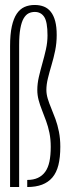

<svg xmlns="http://www.w3.org/2000/svg" viewBox="-20 -752 291 772"><path d="M20.5 0H57V-570.5Q57 -611 61.8 -637.2Q66.5 -663.5 75.2 -678.2Q84 -693 95.2 -698.5Q106.5 -704 120 -704Q144.5 -704 157.8 -684Q171 -664 171 -609.5Q171 -582 164.8 -554Q158.5 -526 150.5 -497.8Q142.5 -469.5 136.2 -442.5Q130 -415.5 130 -390Q130 -370 135.2 -350Q140.5 -330 148.8 -309.2Q157 -288.5 165.2 -266Q173.5 -243.5 178.8 -217.8Q184 -192 184 -161.5Q184 -127.5 178.8 -102.5Q173.5 -77.5 161.8 -61.2Q150 -45 132.2 -36.8Q114.5 -28.5 89.5 -28.5V0Q124 0 149 -9.5Q174 -19 190.5 -38.2Q207 -57.5 214.8 -88.2Q222.5 -119 222.5 -162Q222.5 -194.5 217 -222.2Q211.5 -250 203 -273.2Q194.5 -296.5 186 -316.8Q177.5 -337 172 -355.2Q166.5 -373.5 166.5 -390.5Q166.5 -412.5 172.8 -437.8Q179 -463 187.2 -490.5Q195.5 -518 201.8 -548.5Q208 -579 208 -611Q208 -644 202 -666.8Q196 -689.5 184.5 -704.2Q173 -719 156.5 -725.5Q140 -732 119.5 -732Q96.5 -732 78.2 -723.8Q60 -715.5 47.2 -696.5Q34.5 -677.5 27.5 -645.8Q20.5 -614 20.5 -566.5Z"/></svg>

Font: Anybody ExtraCondensed ExtraLight
Style: Regular
Weight: 250
Width: 2
Version: Version 1.113;gftools[0.9.25]